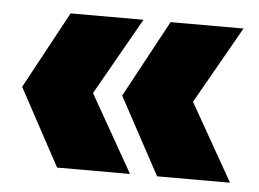

<svg xmlns="http://www.w3.org/2000/svg" viewBox="-37 -477 618 459"><g transform="rotate(5 272.0 -247.0)"><path d="M115 -62 15 -247 115 -432H290L185 -247L290 -62ZM355 -62 255 -247 355 -432H530L425 -247L530 -62Z"/></g></svg>

Font: Outfit Thin Black
Style: Regular
Weight: 900
Version: Version 1.100;gftools[0.9.27]